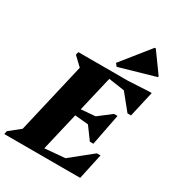

<svg xmlns="http://www.w3.org/2000/svg" viewBox="-249 -1092 1127 1227"><g transform="rotate(30 314.5 -479.0)"><path d="M-28 0 -23 -24 57 -88 178 -608 115 -668 120 -690H486L638 -698H657L614 -508H588L494 -624L377 -641L316 -381L421 -390L515 -462H541L496 -231H470L404 -321L305 -330L239 -49L388 -62L546 -189H573L532 0ZM379 -731 363 -751 529 -958H537L641 -814V-806Z"/></g></svg>

Font: Platypi ExtraBold
Style: Italic
Weight: 800
Italic angle: -13°
Designer: David Sargent
Foundry: Bolt Cutter Type
Version: Version 1.200; ttfautohint (v1.8.4.7-5d5b)